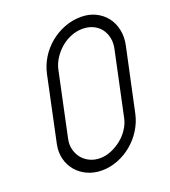

<svg xmlns="http://www.w3.org/2000/svg" viewBox="-133 -820 809 916"><g transform="rotate(-20 271.5 -361.5)"><path d="M138 -522Q147 -564 169.5 -600.5Q192 -637 224.5 -664Q257 -691 297.5 -707Q338 -723 383 -723Q424 -723 456.5 -707Q489 -691 510 -664Q531 -637 539 -600Q547 -563 538 -521L469 -199Q460 -158 437 -121.5Q414 -85 381.5 -58Q349 -31 309.5 -15.5Q270 0 229 0Q188 0 154.5 -15.5Q121 -31 99 -57.5Q77 -84 68.5 -118.5Q60 -153 68 -192ZM127 -197Q121 -169 127.5 -143.5Q134 -118 149.5 -99Q165 -80 188.5 -69Q212 -58 240 -58Q268 -58 296 -69.5Q324 -81 348 -100Q372 -119 389 -144.5Q406 -170 412 -198L481 -522Q488 -553 482.5 -579.5Q477 -606 462 -625.5Q447 -645 423.5 -656Q400 -667 370 -667Q340 -667 311.5 -655.5Q283 -644 259.5 -624Q236 -604 219 -577.5Q202 -551 196 -522Z"/></g></svg>

Font: VDS
Style: Thin Italic
Weight: 100
Width: 0
Designer: artmaker
Foundry: artmaker
Version: Version 1.000 2012 initial release